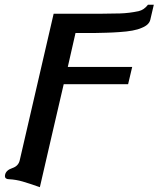

<svg xmlns="http://www.w3.org/2000/svg" viewBox="-40 -509 662 802"><path d="M126.5 272.9Q82.5 257.3 54.9 249.3Q27.3 241.2 -1.5 239.7Q-19 239.7 -19.5 226.6Q-19.5 223.6 -18.6 220.2Q-14.2 201.7 11.5 193.1Q37.1 184.6 42.5 160.2L184.1 -451.7H383.8Q424.3 -451.7 462.2 -452.9Q500 -454.1 539.1 -462.4Q562 -467.8 578.1 -489.3H602.5L587.9 -426.8Q583 -404.8 551.8 -392.6Q522 -378.9 458.5 -375Q431.6 -373 404.1 -372.3Q376.5 -371.6 353.5 -371.1H275.4L243.2 -229.5H512.2L495.1 -157.2H226.1Q203.6 -60.5 179 45.4Q154.3 151.4 126.5 272.9Z"/></svg>

Font: Caudex
Style: Bold
Weight: 700
Italic angle: -13°
Version: Version 1.04